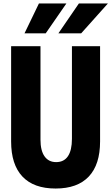

<svg xmlns="http://www.w3.org/2000/svg" viewBox="-20 -1066 641 1105"><path d="M44 -800H213V-262Q213 -199 236.5 -166Q260 -133 303 -133Q348 -133 371 -167Q394 -201 394 -267V-800H556V-252Q556 -119 491 -50Q426 19 300 19Q174 19 109 -50Q44 -119 44 -252ZM121 -874 204 -1046H362L243 -874ZM316 -874 434 -1046H601L447 -874Z"/></svg>

Font: Martian Mono Condensed
Style: Bold
Weight: 700
Width: 3
Designer: Roman Shamin
Foundry: Evil Martians
Version: Version 1.000